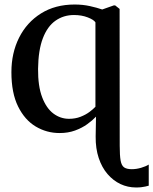

<svg xmlns="http://www.w3.org/2000/svg" viewBox="-20 -578 678 850"><path d="M582.5 252Q545.5 252 513.2 236.8Q481 221.5 456 192.5Q431 163.5 417 121.5Q403 79.5 403.5 26.5L405 -61.5Q389.5 -45 366.2 -28.2Q343 -11.5 312.2 -0.2Q281.5 11 244 11Q186.5 11 138 -18Q89.5 -47 60 -106.8Q30.5 -166.5 30.5 -258.5Q30.5 -343.5 64.5 -411.2Q98.5 -479 161.5 -518.5Q224.5 -558 310.5 -558Q346.5 -558 378 -551Q409.5 -544 432.5 -536L483.5 -554H490L509.5 -538.5L510 67.5Q510 110.5 514 132.8Q518 155 529.5 163Q541 171 563.5 171Q583.5 171 604.8 164.8Q626 158.5 638.5 150.5V244Q631.5 246 623.5 247.8Q615.5 249.5 605.5 250.8Q595.5 252 582.5 252ZM285.5 -52Q313.5 -52 336.5 -61Q359.5 -70 376.2 -82.5Q393 -95 402.5 -105.5V-479Q395.5 -490.5 368.5 -501Q341.5 -511.5 307.5 -511.5Q261.5 -511.5 225.8 -486.5Q190 -461.5 169.8 -408.8Q149.5 -356 148.5 -273Q148 -196.5 166.5 -147.8Q185 -99 216.2 -75.5Q247.5 -52 285.5 -52Z"/></svg>

Font: Merriweather 48pt Medium
Style: Regular
Weight: 500
Version: Version 2.100